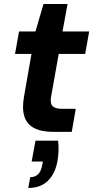

<svg xmlns="http://www.w3.org/2000/svg" viewBox="-20 -658 468 958"><path d="M247 0Q187 0 150.5 -19Q114 -38 101.5 -77.5Q89 -117 100 -177L137 -389H55L75 -501H157L197 -638H317L292 -501H425L405 -389H273L235 -176Q229 -141 243 -128Q257 -115 289 -115H358L338 0ZM121 280 131 226Q156 226 171 210.5Q186 195 191 163L194 148H138L157 44H270Q273 71 272 96Q271 121 267 144Q256 208 219 244Q182 280 121 280Z"/></svg>

Font: DM Sans 17pt
Style: Bold Italic
Weight: 700
Italic angle: -10°
Version: Version 4.004;gftools[0.9.30]